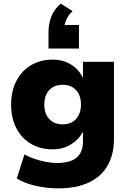

<svg xmlns="http://www.w3.org/2000/svg" viewBox="-20 -842 709 1053"><path d="M301 191Q238 191 177 177.5Q116 164 72 137L114 5Q139 19 170 29.5Q201 40 233 46Q265 52 291 52Q365 52 400 22.5Q435 -7 435 -67V-116H432Q412 -76 368.5 -49.5Q325 -23 269 -23Q201 -23 149.5 -53.5Q98 -84 69.5 -139.5Q41 -195 41 -268Q41 -342 69.5 -397.5Q98 -453 149.5 -484Q201 -515 269 -515Q326 -515 369 -488.5Q412 -462 432 -419H435V-503H605V-80Q605 5 570 66Q535 127 467 159Q399 191 301 191ZM324 -160Q370 -160 397 -189.5Q424 -219 424 -269Q424 -319 397 -348Q370 -377 324 -377Q277 -377 250 -348Q223 -319 223 -269Q223 -219 250 -189.5Q277 -160 324 -160ZM246 -576V-664Q246 -711 261.5 -751Q277 -791 313 -822L378 -781Q354 -759 343 -732.5Q332 -706 332 -684L296 -705H413V-576Z"/></svg>

Font: Nunito Sans 8pt Black
Style: Regular
Weight: 900
Version: Version 3.101;gftools[0.9.27]